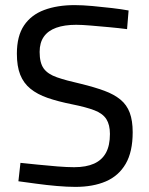

<svg xmlns="http://www.w3.org/2000/svg" viewBox="-20 -722 584 751"><path d="M275 9Q243 9 202.5 5.5Q162 2 122 -3.5Q82 -9 52 -13L60 -85Q90 -82 128.5 -78Q167 -74 205 -71Q243 -68 270 -68Q317 -68 348 -82Q379 -96 394.5 -124.5Q410 -153 410 -198Q410 -234 396 -256Q382 -278 349.5 -290.5Q317 -303 262 -314Q207 -325 166.5 -339Q126 -353 99 -375Q72 -397 59 -430Q46 -463 46 -512Q46 -581 74 -622.5Q102 -664 153 -683Q204 -702 272 -702Q302 -702 341 -698.5Q380 -695 418 -690.5Q456 -686 483 -681L477 -608Q447 -612 409 -615.5Q371 -619 335.5 -622Q300 -625 278 -625Q232 -625 200 -613.5Q168 -602 151.5 -578.5Q135 -555 135 -519Q135 -476 151 -454Q167 -432 203 -419.5Q239 -407 297 -394Q350 -381 388 -367Q426 -353 451 -332.5Q476 -312 487.5 -281Q499 -250 499 -205Q499 -128 471.5 -81Q444 -34 394 -12.5Q344 9 275 9Z"/></svg>

Font: Cairo Play Medium
Style: Regular
Weight: 500
Version: Version 3.119